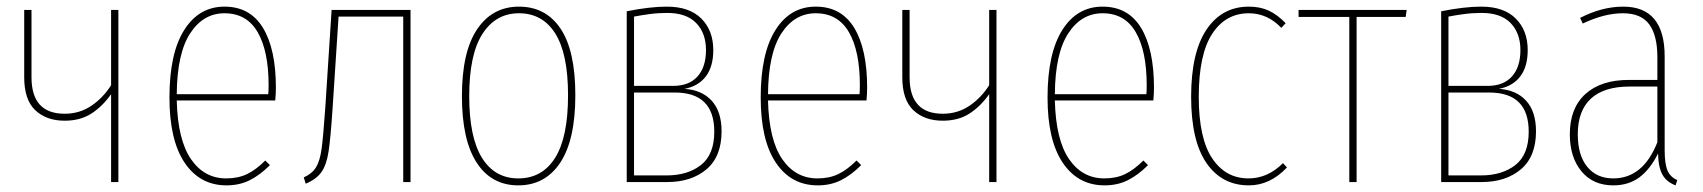

<svg xmlns="http://www.w3.org/2000/svg" viewBox="-20 -549 5135 579"><path d="M337 -519V0H315V-265Q289 -228 255.5 -206.5Q222 -185 175 -185Q120 -185 86.5 -216.5Q53 -248 53 -316V-519H75V-316Q75 -206 175 -206Q220 -206 255.5 -230Q291 -254 315 -292V-519Z M810 -246H513Q516 -127 556 -69Q596 -11 662 -11Q698 -11 725 -24Q752 -37 780 -65L794 -51Q764 -21 733 -5.5Q702 10 663 10Q583 10 537 -58Q491 -126 491 -255Q491 -388 535.5 -458.5Q580 -529 657 -529Q734 -529 773 -465Q812 -401 812 -284Q812 -268 810 -246ZM790 -292Q790 -395 757 -452Q724 -509 657 -509Q593 -509 553.5 -448.5Q514 -388 513 -265H789Q790 -273 790 -292Z M1218 -519V0H1196V-499H1001L983 -223Q977 -133 971 -93Q965 -53 950 -31Q935 -9 902 5L896 -14Q921 -25 933 -44.5Q945 -64 950 -101.5Q955 -139 961 -225L980 -519Z M1715 -262Q1715 -127 1669.5 -58.5Q1624 10 1543 10Q1462 10 1417.5 -58.5Q1373 -127 1373 -259Q1373 -393 1419 -461Q1465 -529 1545 -529Q1626 -529 1670.5 -462.5Q1715 -396 1715 -262ZM1395 -259Q1395 -135 1433.5 -73Q1472 -11 1543 -11Q1615 -11 1654 -73Q1693 -135 1693 -262Q1693 -387 1654.5 -448Q1616 -509 1545 -509Q1475 -509 1435 -447Q1395 -385 1395 -259Z M2156 -153Q2156 -77 2110.5 -38.5Q2065 0 1992 0H1870V-515Q1940 -529 1991 -529Q2059 -529 2095 -493Q2131 -457 2131 -398Q2131 -348 2108.5 -318.5Q2086 -289 2044 -281Q2096 -278 2126 -245.5Q2156 -213 2156 -153ZM1892 -499V-290H2010Q2058 -290 2083.5 -318.5Q2109 -347 2109 -398Q2109 -449 2079.5 -479.5Q2050 -510 1992 -510Q1964 -510 1938.5 -506.5Q1913 -503 1892 -499ZM2134 -152Q2134 -270 2015 -270H1892V-20H1990Q2054 -20 2094 -51.5Q2134 -83 2134 -152Z M2593 -246H2296Q2299 -127 2339 -69Q2379 -11 2445 -11Q2481 -11 2508 -24Q2535 -37 2563 -65L2577 -51Q2547 -21 2516 -5.5Q2485 10 2446 10Q2366 10 2320 -58Q2274 -126 2274 -255Q2274 -388 2318.5 -458.5Q2363 -529 2440 -529Q2517 -529 2556 -465Q2595 -401 2595 -284Q2595 -268 2593 -246ZM2573 -292Q2573 -395 2540 -452Q2507 -509 2440 -509Q2376 -509 2336.5 -448.5Q2297 -388 2296 -265H2572Q2573 -273 2573 -292Z M2985 -519V0H2963V-265Q2937 -228 2903.5 -206.5Q2870 -185 2823 -185Q2768 -185 2734.5 -216.5Q2701 -248 2701 -316V-519H2723V-316Q2723 -206 2823 -206Q2868 -206 2903.5 -230Q2939 -254 2963 -292V-519Z M3458 -246H3161Q3164 -127 3204 -69Q3244 -11 3310 -11Q3346 -11 3373 -24Q3400 -37 3428 -65L3442 -51Q3412 -21 3381 -5.5Q3350 10 3311 10Q3231 10 3185 -58Q3139 -126 3139 -255Q3139 -388 3183.5 -458.5Q3228 -529 3305 -529Q3382 -529 3421 -465Q3460 -401 3460 -284Q3460 -268 3458 -246ZM3438 -292Q3438 -395 3405 -452Q3372 -509 3305 -509Q3241 -509 3201.5 -448.5Q3162 -388 3161 -265H3437Q3438 -273 3438 -292Z M3857 -479 3844 -465Q3802 -509 3746 -509Q3676 -509 3635.5 -447Q3595 -385 3595 -257Q3595 -132 3635.5 -71.5Q3676 -11 3745 -11Q3803 -11 3849 -57L3861 -44Q3810 10 3746 10Q3665 10 3618.5 -57Q3572 -124 3572 -257Q3572 -391 3618.5 -460Q3665 -529 3746 -529Q3780 -529 3806 -517Q3832 -505 3857 -479Z M4222 -519 4219 -498H4071V0H4049V-498H3896V-519Z M4612 -153Q4612 -77 4566.5 -38.5Q4521 0 4448 0H4326V-515Q4396 -529 4447 -529Q4515 -529 4551 -493Q4587 -457 4587 -398Q4587 -348 4564.5 -318.5Q4542 -289 4500 -281Q4552 -278 4582 -245.5Q4612 -213 4612 -153ZM4348 -499V-290H4466Q4514 -290 4539.5 -318.5Q4565 -347 4565 -398Q4565 -449 4535.5 -479.5Q4506 -510 4448 -510Q4420 -510 4394.5 -506.5Q4369 -503 4348 -499ZM4590 -152Q4590 -270 4471 -270H4348V-20H4446Q4510 -20 4550 -51.5Q4590 -83 4590 -152Z M5038 -6 5033 10Q5006 0 4993.5 -22Q4981 -44 4980 -86Q4956 -38 4923.5 -14Q4891 10 4845 10Q4784 10 4749 -32.5Q4714 -75 4714 -144Q4714 -223 4761 -265.5Q4808 -308 4892 -308H4978V-377Q4978 -442 4953.5 -475.5Q4929 -509 4874 -509Q4818 -509 4753 -478L4745 -495Q4811 -529 4875 -529Q5000 -529 5000 -379V-96Q5000 -55 5008.5 -35Q5017 -15 5038 -6ZM4978 -120V-288H4894Q4817 -288 4777.5 -251.5Q4738 -215 4738 -144Q4738 -81 4766.5 -46Q4795 -11 4845 -11Q4935 -11 4978 -120Z"/></svg>

Font: Fira Sans Extra Condensed Thin
Style: Regular
Weight: 250
Width: 1
Designer: Carrois Corporate & Edenspiekermann AG
Foundry: Carrois Corporate GbR & Edenspiekermann AG
Version: Version 4.203